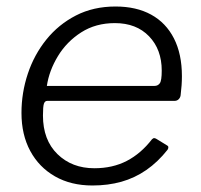

<svg xmlns="http://www.w3.org/2000/svg" viewBox="-20 -560 619 590"><path d="M264 10Q198 10 149 -18Q100 -46 73 -96Q46 -146 46 -213Q46 -275 65.5 -333.5Q85 -392 122.5 -438.5Q160 -485 213.5 -512.5Q267 -540 335 -540Q399 -540 444.5 -515Q490 -490 514.5 -442Q539 -394 539 -326Q539 -312 538 -297.5Q537 -283 535 -267Q534 -260 529 -255Q524 -250 516 -250H125Q118 -250 115 -241.5Q112 -233 112 -205Q112 -130 156.5 -86.5Q201 -43 270 -43Q326 -43 369.5 -65.5Q413 -88 447 -132Q451 -136 454.5 -135.5Q458 -135 461 -133L492 -114Q501 -110 495 -100Q465 -62 429.5 -37.5Q394 -13 353 -1.5Q312 10 264 10ZM455 -296Q465 -296 471 -304Q477 -312 477 -343Q477 -408 438 -448.5Q399 -489 333 -489Q274 -489 229.5 -460.5Q185 -432 158 -387.5Q131 -343 124 -296Z"/></svg>

Font: Libre Franklin Light
Style: Italic
Weight: 300
Italic angle: -8°
Designer: Pablo Impallari, Rodrigo Fuenzalida, Nhung Nguyen
Foundry: Impallari Type
Version: Version 3.000